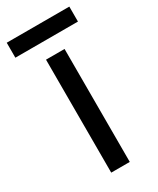

<svg xmlns="http://www.w3.org/2000/svg" viewBox="-197 -733 650 789"><g transform="rotate(-30 128.5 -338.5)"><path d="M173 0H85V-536H173ZM277 -677V-606H-20V-677Z"/></g></svg>

Font: Noto Sans Zanabazar Square
Style: Regular
Weight: 400
Version: Version 2.005; ttfautohint (v1.8.4.7-5d5b)